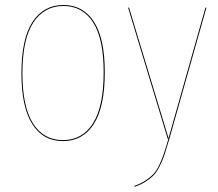

<svg xmlns="http://www.w3.org/2000/svg" viewBox="-20 -547 861 757"><path d="M393.1 -262.2Q393.1 -125.5 349.9 -58.1Q306.6 9.3 228 9.3Q149.9 9.3 107.2 -57.9Q64.5 -125 64.5 -258.3Q64.5 -394.5 108.4 -460.9Q152.3 -527.3 230 -527.3Q307.6 -527.3 350.3 -461.4Q393.1 -395.5 393.1 -262.2ZM68.4 -258.3Q68.4 -126.5 110.1 -60.5Q151.9 5.4 228 5.4Q304.7 5.4 346.7 -61Q388.7 -127.4 388.7 -262.2Q388.7 -393.6 347.2 -458.5Q305.7 -523.4 230 -523.4Q154.3 -523.4 111.3 -458Q68.4 -392.6 68.4 -258.3ZM793.9 -517.1 647.9 0Q636.7 38.6 629.4 60.5Q622.1 82.5 610.8 105.7Q599.6 128.9 586.9 142.6Q574.2 156.2 555.7 168.2Q537.1 180.2 511.2 189.5L509.8 186Q535.2 176.8 553.2 165Q571.3 153.3 584 140.1Q596.7 127 607.4 104.5Q618.2 82 625.7 59.8Q633.3 37.6 644 0H641.1L484.9 -517.1H488.8L644.5 -2L790 -517.1Z"/></svg>

Font: Fira Sans Compressed Four
Style: Regular
Weight: 100
Width: 1
Designer: Carrois Corporate & Edenspiekermann AG
Foundry: Carrois Corporate GbR & Edenspiekermann AG
Version: Version 4.203;PS 004.203;hotconv 1.0.88;makeotf.lib2.5.64775